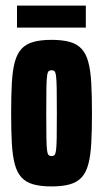

<svg xmlns="http://www.w3.org/2000/svg" viewBox="-20 -661 370 689"><path d="M165 8Q126 8 99.5 0.5Q73 -7 57 -24.5Q41 -42 33 -72Q25 -102 22.5 -147Q20 -192 20 -255Q20 -318 22.5 -363Q25 -408 33 -438Q41 -468 57 -485.5Q73 -503 99.5 -510.5Q126 -518 165 -518Q204 -518 230.5 -510.5Q257 -503 273 -485.5Q289 -468 297 -438Q305 -408 307.5 -363Q310 -318 310 -255Q310 -192 307.5 -147Q305 -102 297 -72Q289 -42 273 -24.5Q257 -7 230.5 0.5Q204 8 165 8ZM165 -101Q171 -101 175 -104Q179 -107 181 -121Q183 -135 183.5 -166.5Q184 -198 184 -255Q184 -312 183.5 -343.5Q183 -375 181 -389Q179 -403 175 -406Q171 -409 165 -409Q159 -409 155 -406Q151 -403 149 -389Q147 -375 146.5 -343.5Q146 -312 146 -255Q146 -198 146.5 -166.5Q147 -135 149 -121Q151 -107 155 -104Q159 -101 165 -101ZM41 -562V-641H288V-562Z"/></svg>

Font: Saira UltraCondensed Black
Style: Regular
Weight: 900
Width: 1
Designer: Hector Gatti with collaboration of the Omnibus-Type team
Foundry: Omnibus-Type
Version: Version 1.101